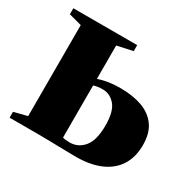

<svg xmlns="http://www.w3.org/2000/svg" viewBox="-119 -642 789 777"><g transform="rotate(30 275.0 -254.0)"><path d="M11.5 0V-27.5L73.5 -43V-468.5L13.5 -484.5V-512.5H312V-484.5L239 -468.5V-313Q251.5 -317 266.5 -320.5Q281.5 -324 300.5 -326Q319.5 -328 342.5 -328Q399 -328 442.2 -312.5Q485.5 -297 510 -263Q534.5 -229 534.5 -173Q534.5 -116.5 509.2 -77.2Q484 -38 436.8 -17.5Q389.5 3 322.5 3Q312 3 289 2.5Q266 2 238.8 1.5Q211.5 1 187 0.5Q162.5 0 148.5 0ZM271.5 -34.5Q311.5 -34.5 337.5 -66Q363.5 -97.5 363.5 -166Q363.5 -231.5 339.5 -259.8Q315.5 -288 280.5 -288Q269.5 -288 257.5 -286.2Q245.5 -284.5 239 -282V-38.5Q244 -36.5 253.2 -35.5Q262.5 -34.5 271.5 -34.5Z"/></g></svg>

Font: Merriweather 120pt Black
Style: Regular
Weight: 900
Designer: Eben Sorkin
Foundry: Eben Sorkin
Version: Version 2.100